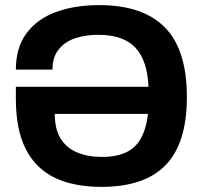

<svg xmlns="http://www.w3.org/2000/svg" viewBox="-20 -718 798 750"><path d="M376 12Q268 12 193.5 -24Q119 -60 80.5 -136Q42 -212 42 -331V-379H560Q556 -481 509 -531.5Q462 -582 364 -582Q312 -582 272 -568Q232 -554 208.5 -524Q185 -494 185 -446H42Q42 -532 83.5 -588Q125 -644 198.5 -671Q272 -698 368 -698Q538 -698 624 -611Q710 -524 710 -339Q710 -159 627.5 -73.5Q545 12 376 12ZM378 -105Q464 -105 506 -145.5Q548 -186 558 -273H194Q194 -212 217.5 -175.5Q241 -139 282.5 -122Q324 -105 378 -105Z"/></svg>

Font: Archivo VF Beta
Style: Regular
Weight: 400
Designer: Hector Gatti
Foundry: Omnibus-Type
Version: Version 1.002